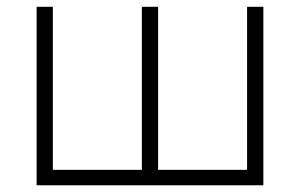

<svg xmlns="http://www.w3.org/2000/svg" viewBox="-20 -551 892 571"><path d="M450.2 -45.9H714.8V-530.8H763.2V0H88.9V-530.8H137.2V-45.9H401.9V-530.8H450.2Z"/></svg>

Font: OpenSans-Light
Style: Regular
Weight: 300
Foundry: Ascender Corporation
Version: Version 1.10